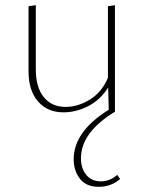

<svg xmlns="http://www.w3.org/2000/svg" viewBox="-20 -430 553 740"><path d="M432 244 443 260Q408 290 361 290Q312 290 288 259Q264 228 264 184Q264 77 399 -7L397 -93Q367 -45 320 -21Q273 3 225 3Q163 3 126.5 -39Q90 -81 90 -155V-406L118 -410V-162Q118 -94 148.5 -56Q179 -18 233 -18Q280 -18 326 -46Q372 -74 396 -130V-406L423 -410V-2H422L424 0Q292 80 292 180Q292 219 312.5 244Q333 269 369 269Q403 269 432 244Z"/></svg>

Font: EauTestInfant Extralight
Style: Regular
Weight: 250
Designer: Christian Thalmann (Catharsis Fonts)
Version: Version 0.001;PS 000.001;hotconv 1.0.88;makeotf.lib2.5.64775